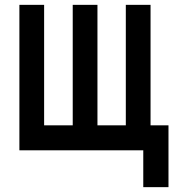

<svg xmlns="http://www.w3.org/2000/svg" viewBox="-20 -620 740 792"><path d="M571 152V0H60V-600H162V-103H280V-600H382V-103H499V-600H601V-103H675V152Z"/></svg>

Font: Martian Mono
Style: Regular
Weight: 400
Monospace: yes
Designer: Roman Shamin
Foundry: Evil Martians
Version: Version 1.000; ttfautohint (v1.8.4.7-5d5b)